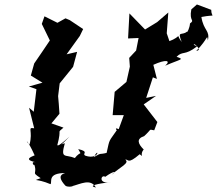

<svg xmlns="http://www.w3.org/2000/svg" viewBox="-20 -806 971 859"><path d="M347 -108C370 -134 335 -127 315 -99C271 -117 250 -93 270 -165C236 -158 220 -120 291 -195C226 -136 242 -163 236 -155C259 -240 231 -205 264 -235L210 -254L246 -297L243 -341L240 -376L247 -433L307 -507L325 -574L278 -563L337 -645L352 -676L292 -716L273 -724L237 -704L179 -733L167 -699L203 -625C180 -590 156 -556 133 -522L118 -468L170 -436L109 -419L143 -407L131 -306L110 -324L133 -232C100 -238 129 -221 112 -159C89 -180 101 -188 135 -111C130 -108 77 -93 141 -80C107 -88 146 -46 129 -82C154 -21 113 -41 162 -9C123 7 140 -10 206 18C215 8 190 -31 271 -32C264 -28 230 -23 271 23C282 37 328 22 299 28C342 17 385 -9 409 33C373 25 412 17 477 8C418 21 431 -28 451 -15C488 -42 507 -42 479 -24C516 -58 563 -77 540 -92C556 -95 549 -68 605 -116C628 -99 602 -113 623 -137C598 -162 588 -185 625 -197C662 -231 643 -227 670 -223L684 -260L623 -339L678 -377L634 -368L664 -460L682 -453L666 -516C721 -541 747 -537 719 -512C790 -543 807 -539 770 -552C798 -580 805 -555 861 -598C867 -597 829 -611 857 -607C834 -616 893 -584 858 -578C913 -634 905 -656 910 -625C920 -672 891 -667 881 -730C954 -744 925 -723 925 -762L861 -786L836 -764C825 -708 854 -719 830 -701C829 -682 817 -657 816 -664C793 -645 772 -671 793 -618C761 -660 802 -645 733 -620C753 -600 714 -620 744 -604L726 -657L733 -750L683 -707L629 -674L559 -746L553 -634L600 -636L589 -580L558 -547L561 -508L543 -428L551 -444L493 -395L484 -291H534L511 -228C485 -241 509 -212 505 -227C465 -168 472 -190 457 -122C422 -113 437 -125 400 -103C425 -153 425 -89 363 -109C343 -118 383 -127 330 -139Z"/></svg>

Font: Asimov Aggro
Style: It
Weight: 500
Designer: Google
Version: Version 2.000980; 2014